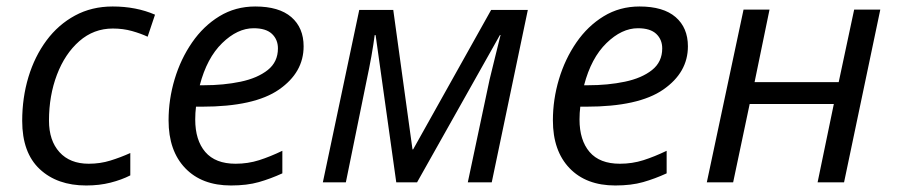

<svg xmlns="http://www.w3.org/2000/svg" viewBox="-20 -565 2779 595"><path d="M247.1 9.8Q157.2 9.8 103 -41Q48.8 -91.8 48.8 -190.4Q48.8 -262.2 68.1 -326.2Q87.4 -390.1 124 -439.5Q160.6 -488.8 212.4 -516.8Q264.2 -544.9 329.1 -544.9Q401.9 -544.9 460.4 -519.5L437.5 -451.2Q417 -460.9 389.2 -468.8Q361.3 -476.6 329.6 -476.6Q270.5 -476.6 225.8 -437.5Q181.2 -398.4 156.5 -333.5Q131.8 -268.6 131.8 -191.4Q131.8 -129.4 164.3 -93.5Q196.8 -57.6 254.9 -57.6Q290.5 -57.6 322 -67.4Q353.5 -77.1 383.8 -90.8V-21.5Q356.9 -7.8 322.5 1Q288.1 9.8 247.1 9.8Z M695.8 9.8Q605.5 9.8 554 -43.9Q502.4 -97.7 502.4 -191.9Q502.4 -256.8 521.2 -319.6Q540 -382.3 575.2 -433.3Q610.4 -484.4 659.9 -514.6Q709.5 -544.9 771 -544.9Q844.7 -544.9 882.8 -512Q920.9 -479 920.9 -421.4Q920.9 -340.3 844.5 -287.4Q768.1 -234.4 606 -234.4H587.4Q585 -214.8 585 -194.8Q585 -130.4 616.2 -94Q647.5 -57.6 710 -57.6Q748.5 -57.6 783 -68.6Q817.4 -79.6 855 -97.7V-27.8Q818.8 -11.2 782.2 -0.7Q745.6 9.8 695.8 9.8ZM599.1 -300.8H610.8Q673.3 -300.8 725.6 -311.8Q777.8 -322.8 809.6 -347.9Q841.3 -373 841.3 -415Q841.3 -442.4 822.8 -460Q804.2 -477.5 766.1 -477.5Q715.8 -477.5 668.5 -431.4Q621.1 -385.3 599.1 -300.8Z M980.5 0 1093.3 -534.2H1198.7L1258.3 -102.1H1260.3L1502 -534.2H1615.7L1503.9 0H1429.7L1497.1 -317.9Q1505.9 -353.5 1514.6 -389.4Q1523.4 -425.3 1531.2 -456.5H1529.3L1272.5 0H1208L1144 -456.1H1141.1Q1137.7 -428.7 1130.9 -390.4Q1124 -352.1 1116.2 -315.9L1051.8 0Z M1886.7 9.8Q1796.4 9.8 1744.9 -43.9Q1693.4 -97.7 1693.4 -191.9Q1693.4 -256.8 1712.2 -319.6Q1731 -382.3 1766.1 -433.3Q1801.3 -484.4 1850.8 -514.6Q1900.4 -544.9 1961.9 -544.9Q2035.6 -544.9 2073.7 -512Q2111.8 -479 2111.8 -421.4Q2111.8 -340.3 2035.4 -287.4Q1959 -234.4 1796.9 -234.4H1778.3Q1775.9 -214.8 1775.9 -194.8Q1775.9 -130.4 1807.1 -94Q1838.4 -57.6 1900.9 -57.6Q1939.5 -57.6 1973.9 -68.6Q2008.3 -79.6 2045.9 -97.7V-27.8Q2009.8 -11.2 1973.1 -0.7Q1936.5 9.8 1886.7 9.8ZM1790 -300.8H1801.8Q1864.3 -300.8 1916.5 -311.8Q1968.8 -322.8 2000.5 -347.9Q2032.2 -373 2032.2 -415Q2032.2 -442.4 2013.7 -460Q1995.1 -477.5 1957 -477.5Q1906.7 -477.5 1859.4 -431.4Q1812 -385.3 1790 -300.8Z M2170.4 0 2284.2 -535.2H2364.7L2318.4 -310.5H2579.1L2627 -535.2H2708L2595.7 0H2513.7L2564 -242.7H2303.2L2252 0Z"/></svg>

Font: Open Sans
Style: Italic
Weight: 400
Italic angle: -12°
Designer: Monotype Design Team
Foundry: Monotype Imaging Inc.
Version: Version 3.000; ttfautohint (v1.8.4)